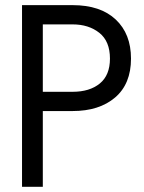

<svg xmlns="http://www.w3.org/2000/svg" viewBox="-20 -720 555 740"><path d="M64.9 -700.2H259.8Q367.2 -700.2 426 -644.8Q484.9 -589.4 484.9 -494.1Q484.9 -396.5 423.6 -344.2Q362.3 -292 259.8 -292H145V0H64.9ZM145 -366.2H259.8Q325.7 -366.2 364.7 -398.2Q403.8 -430.2 403.8 -494.1Q403.8 -561 362.8 -593.5Q321.8 -626 259.8 -626H145Z"/></svg>

Font: TASA Explorer
Style: Regular
Weight: 400
Designer: Weizhong Zhang
Foundry: Local Remote
Version: Version 1.000;Glyphs 3.1.2 (3151)